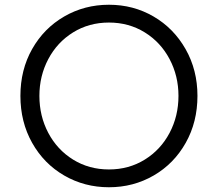

<svg xmlns="http://www.w3.org/2000/svg" viewBox="-20 -777 918 809"><path d="M66 -373Q66 -483 115.5 -570.5Q165 -658 250.5 -707.5Q336 -757 439 -757Q542 -757 627 -707.5Q712 -658 762 -570Q812 -482 812 -373Q812 -263 762.5 -175Q713 -87 627.5 -37.5Q542 12 439 12Q336 12 250.5 -37.5Q165 -87 115.5 -175Q66 -263 66 -373ZM732 -373Q732 -457 694.5 -528Q657 -599 590 -640.5Q523 -682 439 -682Q355 -682 288 -640.5Q221 -599 183.5 -528Q146 -457 146 -373Q146 -288 183.5 -217Q221 -146 288 -104.5Q355 -63 439 -63Q523 -63 590 -104.5Q657 -146 694.5 -217Q732 -288 732 -373Z"/></svg>

Font: Trafiko Sans Variable
Style: Regular
Weight: 400
Designer: Gumpita Rahayu / Trafiko
Foundry: Tokotype / Trafiko
Version: Version 0.001;FEAKit 1.0